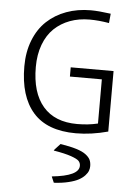

<svg xmlns="http://www.w3.org/2000/svg" viewBox="-62 -711 739 1053"><g transform="rotate(5 307.0 -184.0)"><path d="M500 -603Q442.9 -612.8 393.1 -612.8Q334 -612.8 284.7 -594.5Q235.4 -576.2 198.7 -541.3Q162.1 -506.3 141.6 -451.7Q121.1 -397 121.1 -328.1Q121.1 -187 185.8 -111.6Q250.5 -36.1 374 -36.1Q435.5 -36.1 487.8 -48.8V-292H312V-342.8H547.9V-9.8Q456.1 15.1 371.1 15.1Q212.9 15.1 135.5 -73Q58.1 -161.1 58.1 -326.2Q58.1 -405.8 83.5 -470.2Q108.9 -534.7 154.1 -576.9Q199.2 -619.1 260.7 -641.6Q322.3 -664.1 395 -664.1Q437.5 -664.1 504.9 -654.8ZM274.9 295.9 261.2 264.2V262.2Q409.2 247.1 409.2 190.9Q409.2 175.8 399.7 165Q390.1 154.3 356 142.3Q321.8 130.4 259.8 120.1V117.2L293 81.1Q346.2 89.4 380.9 100.1Q415.5 110.8 433.8 124.8Q452.1 138.7 459 153.3Q465.8 168 465.8 188Q465.8 200.7 461.4 213.1Q457 225.6 444.1 239.7Q431.2 253.9 410.6 265.1Q390.1 276.4 355.2 284.9Q320.3 293.5 274.9 295.9Z"/></g></svg>

Font: IntelOne Mono Light
Style: Regular
Weight: 300
Designer: Fred Shallcrass
Foundry: Frere-Jones Type LLC
Version: Version 1.200;hotconv 1.1.0;makeotfexe 2.6.0;FJTRelease1.2